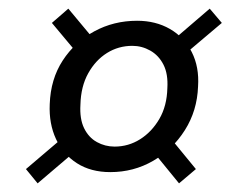

<svg xmlns="http://www.w3.org/2000/svg" viewBox="-20 -520 555 444"><path d="M235 -122Q190 -122 158 -142.5Q126 -163 109.5 -198.5Q93 -234 95 -279Q97 -337 125 -380Q153 -423 198 -447.5Q243 -472 297 -472Q340 -472 373 -453Q406 -434 423.5 -399.5Q441 -365 438 -320Q436 -264 407.5 -219Q379 -174 334 -148Q289 -122 235 -122ZM67 -96 40 -129 134 -209 161 -176ZM394 -96 332 -172 369 -207 433 -129ZM245 -181Q277 -181 304 -198Q331 -215 348.5 -245Q366 -275 367 -316Q369 -349 358 -370.5Q347 -392 327.5 -403Q308 -414 286 -414Q254 -414 227.5 -397.5Q201 -381 184 -350.5Q167 -320 166 -278Q164 -245 174.5 -223.5Q185 -202 204 -191.5Q223 -181 245 -181ZM166 -388 100 -467 138 -500 203 -422ZM396 -385 373 -421 465 -500 493 -467Z"/></svg>

Font: DM Sans 28pt Light
Style: Italic
Weight: 300
Italic angle: -10°
Version: Version 4.004;gftools[0.9.30]